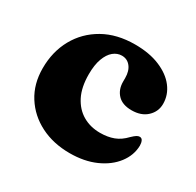

<svg xmlns="http://www.w3.org/2000/svg" viewBox="-117 -624 782 767"><g transform="rotate(30 273.5 -240.5)"><path d="M515.5 -343.5Q515.5 -308 489.2 -283.2Q463 -258.5 418.5 -258.5Q376 -258.5 354.2 -281.5Q332.5 -304.5 332.5 -340.5V-357.5Q332.5 -390 317.2 -409.2Q302 -428.5 277 -428.5Q256 -428.5 238.2 -414Q220.5 -399.5 209.8 -370.5Q199 -341.5 199 -298Q199 -238.5 219.2 -198.5Q239.5 -158.5 274.5 -138Q309.5 -117.5 354.5 -117.5Q389.5 -117.5 416.8 -127.8Q444 -138 467.5 -163Q480 -175 487 -179.2Q494 -183.5 500.5 -183.5Q510 -183.5 514.2 -174.5Q518.5 -165.5 518.5 -152.5Q517.5 -108 488.5 -70Q459.5 -32 408.2 -9.2Q357 13.5 290 13.5Q214.5 13.5 155.2 -16.5Q96 -46.5 61.8 -100.5Q27.5 -154.5 27.5 -227Q27.5 -303.5 61 -363.8Q94.5 -424 155.8 -458.8Q217 -493.5 300.5 -493.5Q367 -493.5 415.2 -473.2Q463.5 -453 489.5 -419Q515.5 -385 515.5 -343.5Z"/></g></svg>

Font: Fraunces ExtraBold
Style: Regular
Weight: 800
Version: Version 1.000;[b76b70a41]